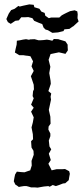

<svg xmlns="http://www.w3.org/2000/svg" viewBox="-20 -851 384 877"><path d="M122 5 109 1 101 -1H89L76 1L66 3L58 -3L50 -8L43 -23L46 -40L49 -54L57 -67L76 -65L92 -64L106 -69L118 -73L125 -95L124 -116L134 -144L133 -162L124 -177L122 -206L131 -215L130 -238L124 -269L130 -292L134 -315L122 -341L134 -359L122 -373L134 -402L129 -412L131 -434L135 -443L134 -464L121 -503L134 -527L124 -548L131 -571L119 -594L108 -596L98 -597L86 -599H68L55 -607L48 -611L51 -626L54 -639L56 -647L57 -665L71 -667L85 -670L99 -672L114 -669L115 -671L138 -672L156 -667H163L179 -668L194 -670L206 -668L219 -665L226 -673L247 -672L252 -670L266 -666L279 -662L289 -647V-637L290 -621L279 -605L262 -609L249 -612L211 -604L202 -578L210 -546L205 -517L211 -482L212 -468L201 -435L214 -424L211 -409L213 -396L209 -377L203 -349L210 -318L211 -286L202 -273L201 -259L210 -241V-229L203 -209L206 -182L214 -169L203 -149L212 -120L201 -103L216 -73L238 -78H262L277 -79L296 -69L299 -57L296 -41L294 -28L278 -14L268 -13L250 -6L235 -1L221 -6L207 2L201 -1L180 1L163 4L152 6L139 5ZM179 -725 173 -741 157 -747 136 -756 128 -768 109 -773 92 -772H77L66 -758L50 -756L29 -742L16 -750L9 -764L20 -789L31 -805L47 -811L64 -824L70 -821L86 -825L114 -831L134 -829L137 -818L160 -811L169 -798L184 -792L187 -779L203 -768L214 -771H251L262 -781L273 -787L285 -793L300 -800L321 -804L333 -799L335 -786L334 -768L339 -753L328 -743L315 -731L311 -729L297 -719L274 -717L270 -709L245 -703L219 -701L199 -713L188 -716Z"/></svg>

Font: Winky Rough Light
Style: Regular
Weight: 300
Designer: Simon Atzbach
Foundry: typofactur
Version: Version 1.206; ttfautohint (v1.8.4.7-5d5b)